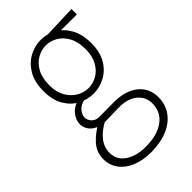

<svg xmlns="http://www.w3.org/2000/svg" viewBox="-243 -666 996 996"><g transform="rotate(-45 255.0 -168.0)"><path d="M389 -378Q389 -432 369.5 -467.5Q350 -503 319.5 -520.5Q289 -538 256 -538Q224 -538 193 -520.5Q162 -503 142.5 -467.5Q123 -432 123 -378Q123 -328 143 -293.5Q163 -259 193.5 -241.5Q224 -224 257 -224Q290 -224 320 -241Q350 -258 369.5 -292.5Q389 -327 389 -378ZM432 -378Q432 -314 406.5 -271Q381 -228 340.5 -206.5Q300 -185 256 -185Q211 -185 171 -206Q131 -227 105.5 -270Q80 -313 80 -378Q80 -445 106 -489Q132 -533 173 -555Q214 -577 257 -577Q302 -577 342 -555Q382 -533 407 -489Q432 -445 432 -378ZM484 -577V-537L347 -538L256 -569ZM178 -68 198 -44Q149 -18 122.5 15.5Q96 49 96 90Q96 142 139.5 171.5Q183 201 251 201Q336 201 385.5 165Q435 129 435 65Q435 17 396.5 -13.5Q358 -44 291 -42L201 -40Q166 -39 141.5 -51Q117 -63 104.5 -82.5Q92 -102 92 -124Q92 -154 115 -182.5Q138 -211 185 -222L203 -198Q168 -191 151 -171Q134 -151 134 -131Q134 -111 149.5 -95Q165 -79 191 -79L291 -80Q380 -81 430 -41.5Q480 -2 480 65Q480 118 451.5 158Q423 198 371.5 219.5Q320 241 251 241Q190 241 145 222Q100 203 75 169Q50 135 50 90Q50 40 84 2Q118 -36 178 -68Z"/></g></svg>

Font: Yaldevi ExtraLight ExtraLight
Style: Regular
Weight: 250
Version: Version 1.100